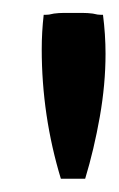

<svg xmlns="http://www.w3.org/2000/svg" viewBox="-20 -637 182 294"><path d="M110.4 -363.3H73.2Q43.9 -460 43.9 -561.5Q43.9 -587.9 46.9 -614.3Q51.8 -614.3 55.2 -614.7Q58.6 -615.2 62.5 -616.2Q70.3 -617.2 77.1 -617.2Q84 -617.2 91.8 -617.2Q99.6 -617.2 106.9 -617.2Q114.3 -617.2 122.1 -616.2Q126 -615.2 129.4 -614.7Q132.8 -614.3 137.7 -614.3Q139.6 -599.6 140.6 -584.5Q141.6 -569.3 141.6 -554.7Q141.6 -507.8 132.8 -458Q124 -408.2 110.4 -363.3Z"/></svg>

Font: RIT TN Joy
Style: Bold
Weight: 700
Designer: Hussain K H
Foundry: Rachana Institute of Typography
Version: 1.6.2